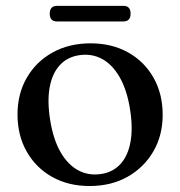

<svg xmlns="http://www.w3.org/2000/svg" viewBox="-20 -626 618 658"><path d="M290.5 -477.5Q363 -477.5 418.8 -446.5Q474.5 -415.5 506 -360Q537.5 -304.5 537.5 -232.5Q537.5 -162 505.5 -107Q473.5 -52 417.2 -20.2Q361 11.5 287 11.5Q214 11.5 158.5 -19.8Q103 -51 71.5 -106.5Q40 -162 40 -233.5Q40 -304.5 71.8 -359.5Q103.5 -414.5 160 -446Q216.5 -477.5 290.5 -477.5ZM325 -29.5Q366 -35 392.2 -63.2Q418.5 -91.5 427.2 -139.5Q436 -187.5 425.5 -252.5Q415 -318 390.2 -361.2Q365.5 -404.5 330.2 -423.8Q295 -443 252.5 -437Q211 -431 185 -402.8Q159 -374.5 150.2 -326.8Q141.5 -279 152 -214Q162.5 -148.5 187.2 -105.2Q212 -62 247.2 -42.8Q282.5 -23.5 325 -29.5ZM150.5 -579Q150.5 -592.5 156.8 -599.2Q163 -606 175 -606H403Q415 -606 421.2 -599.5Q427.5 -593 427.5 -579Q427.5 -565.5 421.2 -559Q415 -552.5 403 -552.5H175Q163 -552.5 156.8 -559Q150.5 -565.5 150.5 -579Z"/></svg>

Font: Fraunces 24pt
Style: Regular
Weight: 400
Version: Version 1.000;[b76b70a41]